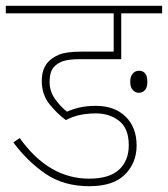

<svg xmlns="http://www.w3.org/2000/svg" viewBox="-20 -642 579 662"><path d="M311 -251Q283 -251 257.5 -246Q232 -241 207 -228Q177 -250 150.5 -283Q124 -316 124 -363Q124 -401 143 -425Q158 -443 183.5 -453.5Q209 -464 261 -464H372V-596H0V-622H539V-596H398V-438H255Q219 -438 198.5 -431.5Q178 -425 165 -410Q151 -393 151 -360Q151 -326 171 -299Q191 -272 211 -257Q231 -266 255 -271.5Q279 -277 311 -277Q375 -277 413 -240Q451 -203 451 -140Q451 -81 411 -40.5Q371 0 288 0Q200 0 137.5 -42.5Q75 -85 26 -151L48 -166Q148 -26 287 -26Q357 -26 390.5 -57Q424 -88 424 -141Q424 -199 391 -225Q358 -251 311 -251ZM429 -360Q429 -378 437.5 -388Q446 -398 459 -398Q488 -398 488 -360Q488 -340 479.5 -331Q471 -322 458 -322Q447 -322 438 -331.5Q429 -341 429 -360Z"/></svg>

Font: Noto Sans SemiCondensed Thin
Style: Italic
Weight: 100
Width: 4
Italic angle: -12°
Designer: Monotype Design Team
Foundry: Monotype Imaging Inc.
Version: Version 2.013; ttfautohint (v1.8.4.7-5d5b)